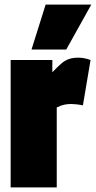

<svg xmlns="http://www.w3.org/2000/svg" viewBox="-20 -809 414 829"><path d="M206 -550V-497Q228 -520 244 -534Q260 -548 277.5 -554Q295 -560 318 -560Q328 -560 341 -558Q354 -556 371 -550L338 -354Q324 -357 310.5 -358.5Q297 -360 287 -360Q272 -360 257.5 -357Q243 -354 225 -345V0H26V-550ZM116 -595 177 -789H374L266 -595Z"/></svg>

Font: Georama SemiCondensed Black
Style: Regular
Weight: 900
Width: 4
Designer: Jean-Baptiste Levee
Foundry: Production Type
Version: Version 1.001